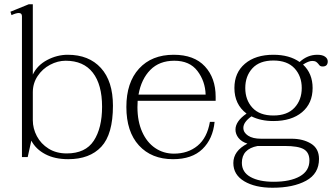

<svg xmlns="http://www.w3.org/2000/svg" viewBox="-20 -737 1558 901"><path d="M127 -77 110 0H83V-661Q83 -676 68 -676Q56 -676 34 -666L29 -682L115 -717H134V-387Q155 -431 201.5 -455.5Q248 -480 298 -480Q397 -480 453.5 -418Q510 -356 510 -241Q510 -107 455.5 -48.5Q401 10 300 10Q237 10 192.5 -13.5Q148 -37 127 -77ZM459 -236Q459 -340 415.5 -396Q372 -452 288 -452Q251 -452 215 -433Q179 -414 156.5 -380Q134 -346 134 -304V-173Q134 -134 153 -98Q172 -62 208 -39.5Q244 -17 293 -17Q381 -17 420 -76.5Q459 -136 459 -236Z M626 -264Q625 -254 625 -234Q625 -168 647 -118.5Q669 -69 708 -42.5Q747 -16 796 -16Q862 -16 907 -53Q952 -90 965 -165H987Q979 -85 930 -37.5Q881 10 792 10Q691 10 632 -54.5Q573 -119 573 -235Q573 -350 632.5 -415Q692 -480 795 -480Q891 -480 941.5 -425.5Q992 -371 992 -283V-264ZM630 -293H945Q943 -356 906.5 -404Q870 -452 798 -452Q728 -452 685.5 -409Q643 -366 630 -293Z M1518 -449Q1518 -425 1494 -425Q1486 -425 1482 -428Q1478 -431 1474 -437Q1468 -444 1462.5 -447.5Q1457 -451 1445 -451Q1428 -451 1402 -434Q1447 -392 1447 -324Q1447 -252 1397.5 -210.5Q1348 -169 1263 -169Q1204 -169 1160 -191Q1122 -164 1122 -137Q1122 -115 1144 -100.5Q1166 -86 1205 -86H1348Q1402 -86 1439.5 -63Q1477 -40 1477 9Q1477 78 1416.5 111Q1356 144 1259 144Q1177 144 1126 113.5Q1075 83 1075 28Q1075 -29 1141 -63Q1113 -72 1099 -90Q1085 -108 1085 -129Q1085 -168 1137 -204Q1080 -247 1080 -324Q1080 -396 1129.5 -438Q1179 -480 1263 -480Q1338 -480 1386 -446Q1423 -480 1469 -480Q1493 -480 1505.5 -471Q1518 -462 1518 -449ZM1396 -324Q1396 -380 1362 -416.5Q1328 -453 1263 -453Q1198 -453 1164.5 -416.5Q1131 -380 1131 -324Q1131 -268 1164.5 -231.5Q1198 -195 1263 -195Q1328 -195 1362 -231.5Q1396 -268 1396 -324ZM1189 -52Q1115 -38 1115 27Q1115 71 1155.5 93.5Q1196 116 1264 116Q1342 116 1387 90.5Q1432 65 1432 16Q1432 -21 1406 -36.5Q1380 -52 1316 -52Z"/></svg>

Font: Taviraj ExtraLight
Style: Regular
Weight: 200
Designer: Katatrad Team
Foundry: CadsonDemak
Version: Version 1.030